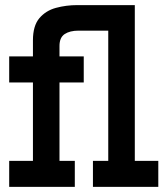

<svg xmlns="http://www.w3.org/2000/svg" viewBox="-20 -732 656 752"><path d="M16 0V-102H109V-409H16V-511H109V-574Q109 -631 134.2 -660.8Q159.5 -690.5 199.2 -701.2Q239 -712 283 -712H324V-612H288Q253.5 -612 233.2 -598.5Q213 -585 213 -552V-511H308V-409H213V-102H273V0ZM344 0V-102H404V-612H308V-712H508V-102H600V0Z"/></svg>

Font: Overpass Mono
Style: Bold
Weight: 700
Monospace: yes
Designer: Delve Withrington, Dave Bailey
Foundry: Delve Fonts LLC
Version: Version 4.000